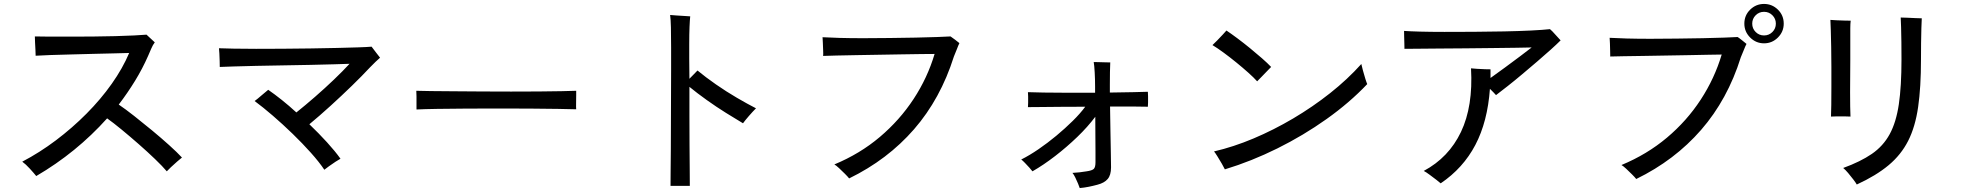

<svg xmlns="http://www.w3.org/2000/svg" viewBox="-20 -886 10040 975"><path d="M164 8Q153 -6 131.5 -29.5Q110 -53 93 -65Q181 -111 264 -173.5Q347 -236 419.5 -309Q492 -382 547.5 -460.5Q603 -539 636 -617Q608 -616 560 -615Q512 -614 455 -612.5Q398 -611 341 -609.5Q284 -608 236.5 -606.5Q189 -605 161 -603Q161 -613 160 -632Q159 -651 158 -670.5Q157 -690 157 -701Q186 -700 233 -700Q280 -700 337 -700Q394 -700 453 -700.5Q512 -701 566 -702.5Q620 -704 661.5 -706Q703 -708 724 -710Q730 -704 745.5 -690Q761 -676 766 -671Q756 -658 748 -639Q740 -620 732 -602Q704 -538 666 -476Q628 -414 583 -355Q617 -332 661.5 -297Q706 -262 752.5 -223.5Q799 -185 839.5 -148.5Q880 -112 904 -86Q896 -80 879.5 -65.5Q863 -51 848 -37Q833 -23 827 -16Q805 -42 767 -78.5Q729 -115 684.5 -154Q640 -193 597.5 -228Q555 -263 524 -285Q368 -111 164 8Z M1627 -24Q1601 -63 1558.5 -110.5Q1516 -158 1466 -206.5Q1416 -255 1365.5 -298.5Q1315 -342 1273 -373Q1287 -383 1308 -401.5Q1329 -420 1342 -430Q1374 -408 1411 -378.5Q1448 -349 1485 -315Q1530 -351 1580 -394.5Q1630 -438 1676 -482Q1722 -526 1755 -562Q1728 -561 1675.5 -559.5Q1623 -558 1555.5 -556.5Q1488 -555 1417 -554Q1346 -553 1280.5 -551.5Q1215 -550 1166 -548.5Q1117 -547 1096 -546Q1096 -556 1095.5 -575.5Q1095 -595 1094 -614Q1093 -633 1092 -641Q1118 -640 1167 -639Q1216 -638 1280 -638Q1344 -638 1415.5 -638.5Q1487 -639 1557.5 -640Q1628 -641 1690.5 -642.5Q1753 -644 1799 -645.5Q1845 -647 1867 -649Q1875 -639 1889 -620Q1903 -601 1910 -593Q1899 -583 1887 -572Q1875 -561 1859 -544Q1819 -501 1767 -450.5Q1715 -400 1659 -349Q1603 -298 1551 -255Q1599 -209 1640.5 -163.5Q1682 -118 1709 -80Q1701 -76 1683.5 -64.5Q1666 -53 1649.5 -41Q1633 -29 1627 -24Z M2095 -330Q2095 -339 2095 -358.5Q2095 -378 2095 -397Q2095 -416 2094 -425Q2119 -424 2169 -423.5Q2219 -423 2285.5 -422.5Q2352 -422 2426.5 -421.5Q2501 -421 2575.5 -421Q2650 -421 2716 -421.5Q2782 -422 2832 -423Q2882 -424 2906 -425Q2906 -422 2906 -416Q2906 -410 2906 -403Q2906 -385 2905.5 -362.5Q2905 -340 2906 -331Q2875 -332 2814 -333Q2753 -334 2674.5 -334.5Q2596 -335 2511 -335Q2426 -335 2345 -334.5Q2264 -334 2198.5 -333Q2133 -332 2095 -330Z M3385 58Q3385 33 3385.5 -14.5Q3386 -62 3386.5 -124Q3387 -186 3387 -256Q3387 -326 3387.5 -397Q3388 -468 3388 -532Q3388 -596 3388 -645Q3388 -703 3387 -746Q3386 -789 3383 -810Q3394 -809 3414 -807.5Q3434 -806 3454 -805Q3474 -804 3485 -803Q3483 -785 3481.5 -749.5Q3480 -714 3480 -660Q3480 -635 3480 -589Q3480 -543 3481 -486Q3492 -497 3503.5 -509Q3515 -521 3522 -528Q3563 -494 3615.5 -457.5Q3668 -421 3722 -389.5Q3776 -358 3819 -336Q3803 -320 3783 -297Q3763 -274 3753 -260Q3716 -282 3667 -312.5Q3618 -343 3569 -378Q3520 -413 3481 -445Q3481 -374 3481 -297Q3481 -220 3481.5 -149Q3482 -78 3482.5 -23.5Q3483 31 3483 58Z M4292 20Q4285 11 4270.5 -3.5Q4256 -18 4241 -32Q4226 -46 4217 -51Q4347 -105 4448 -190.5Q4549 -276 4619.5 -383.5Q4690 -491 4726 -612Q4704 -612 4660.5 -611.5Q4617 -611 4561 -610Q4505 -609 4444.5 -608Q4384 -607 4328 -606Q4272 -605 4227.5 -604Q4183 -603 4160 -602Q4161 -612 4160 -631Q4159 -650 4158.5 -669Q4158 -688 4157 -697Q4189 -695 4243 -693.5Q4297 -692 4363 -692Q4429 -692 4498 -693Q4567 -694 4629 -695Q4691 -696 4738.5 -698Q4786 -700 4807 -701Q4815 -696 4830.5 -684Q4846 -672 4852 -667Q4846 -655 4840 -638.5Q4834 -622 4824 -599Q4756 -384 4621.5 -229.5Q4487 -75 4292 20Z M5463 69Q5461 62 5454.5 46.5Q5448 31 5440.5 15.5Q5433 0 5426 -8Q5443 -9 5462.5 -11Q5482 -13 5498 -16Q5526 -20 5534.5 -28.5Q5543 -37 5543 -62Q5543 -79 5543 -116Q5543 -153 5542.5 -200Q5542 -247 5542 -293Q5504 -242 5450.5 -190.5Q5397 -139 5338 -93.5Q5279 -48 5223 -16Q5218 -23 5207 -35Q5196 -47 5184.5 -59Q5173 -71 5166 -76Q5208 -97 5254 -128.5Q5300 -160 5344.5 -197Q5389 -234 5427.5 -272Q5466 -310 5491 -344Q5427 -344 5367 -343.5Q5307 -343 5262.5 -342.5Q5218 -342 5200 -342Q5201 -349 5201 -364.5Q5201 -380 5201 -396Q5201 -412 5200 -418Q5226 -417 5280 -416Q5334 -415 5403 -415Q5472 -415 5541 -415V-447Q5541 -482 5539 -518.5Q5537 -555 5534 -571Q5540 -571 5557.5 -570.5Q5575 -570 5593 -569.5Q5611 -569 5618 -569Q5617 -553 5616.5 -520Q5616 -487 5616 -458V-416Q5683 -417 5735.5 -418Q5788 -419 5809 -420Q5810 -413 5810 -397Q5810 -381 5810 -365.5Q5810 -350 5809 -344Q5791 -345 5738 -345Q5685 -345 5617 -345Q5618 -282 5619 -219Q5620 -156 5621 -107Q5622 -58 5622 -36Q5622 3 5605 23Q5588 43 5553 52Q5531 58 5508.5 62.5Q5486 67 5463 69Z M6200 -26Q6196 -35 6185 -54Q6174 -73 6162.5 -91.5Q6151 -110 6145 -117Q6244 -140 6346 -183Q6448 -226 6547 -284.5Q6646 -343 6734.5 -413Q6823 -483 6893 -561Q6895 -551 6901 -528.5Q6907 -506 6913.5 -485.5Q6920 -465 6923 -459Q6834 -365 6716.5 -281.5Q6599 -198 6467 -132.5Q6335 -67 6200 -26ZM6364 -473Q6347 -492 6319 -517Q6291 -542 6258.5 -568.5Q6226 -595 6194 -618.5Q6162 -642 6137 -657Q6146 -665 6161 -680.5Q6176 -696 6190 -711Q6204 -726 6208 -731Q6232 -715 6263.5 -691.5Q6295 -668 6327.5 -641.5Q6360 -615 6388.5 -590Q6417 -565 6435 -546Q6428 -539 6414 -524.5Q6400 -510 6386 -495.5Q6372 -481 6364 -473Z M7296 45Q7291 40 7274.5 27.5Q7258 15 7240 1.5Q7222 -12 7210 -18Q7337 -86 7399 -216Q7461 -346 7450 -539Q7460 -538 7480.5 -536.5Q7501 -535 7521.5 -534.5Q7542 -534 7549 -534V-490Q7581 -513 7621.5 -542.5Q7662 -572 7699 -600Q7736 -628 7758 -645Q7733 -644 7680.5 -643.5Q7628 -643 7560 -642Q7492 -641 7420.5 -640.5Q7349 -640 7284 -639.5Q7219 -639 7173 -638.5Q7127 -638 7112 -638Q7112 -647 7111.5 -664.5Q7111 -682 7110.5 -700.5Q7110 -719 7110 -729Q7136 -727 7190 -725.5Q7244 -724 7315 -724Q7386 -724 7464.5 -724.5Q7543 -725 7618 -726.5Q7693 -728 7754 -731Q7815 -734 7851 -738Q7862 -729 7878.5 -710Q7895 -691 7905 -681Q7886 -662 7855 -634Q7824 -606 7786.5 -574Q7749 -542 7710.5 -509.5Q7672 -477 7637 -449.5Q7602 -422 7577 -403Q7572 -409 7563.5 -417.5Q7555 -426 7546 -435Q7534 -268 7472 -150Q7410 -32 7296 45Z M8289 23Q8282 14 8267.5 -0.5Q8253 -15 8238 -29Q8223 -43 8214 -48Q8344 -102 8445 -187Q8546 -272 8616.5 -380Q8687 -488 8723 -609Q8701 -609 8657.5 -608Q8614 -607 8558 -606Q8502 -605 8441.5 -604Q8381 -603 8325 -602Q8269 -601 8224.5 -600.5Q8180 -600 8157 -599Q8157 -609 8156.5 -627.5Q8156 -646 8155.5 -664.5Q8155 -683 8154 -693V-694Q8186 -692 8240 -690.5Q8294 -689 8360 -689Q8426 -689 8495 -690Q8564 -691 8626 -692Q8688 -693 8735.5 -695Q8783 -697 8804 -698Q8812 -693 8827.5 -680.5Q8843 -668 8849 -663Q8843 -652 8836.5 -635Q8830 -618 8820 -595Q8753 -381 8618.5 -226.5Q8484 -72 8289 23ZM8938 -666Q8897 -666 8867.5 -695.5Q8838 -725 8838 -766Q8838 -808 8867.5 -837Q8897 -866 8938 -866Q8979 -866 9008.5 -837Q9038 -808 9038 -766Q9038 -725 9008.5 -695.5Q8979 -666 8938 -666ZM8938 -706Q8963 -706 8980.5 -723.5Q8998 -741 8998 -766Q8998 -791 8980.5 -808.5Q8963 -826 8938 -826Q8913 -826 8895.5 -808.5Q8878 -791 8878 -766Q8878 -741 8895.5 -723.5Q8913 -706 8938 -706Z M9409 51Q9404 42 9391.5 25.5Q9379 9 9365 -7.5Q9351 -24 9340 -33Q9428 -65 9485.5 -104.5Q9543 -144 9576 -204.5Q9609 -265 9622.5 -356.5Q9636 -448 9636 -584Q9636 -629 9635.5 -671.5Q9635 -714 9634 -747.5Q9633 -781 9632 -797Q9644 -797 9665.5 -796Q9687 -795 9708 -794Q9729 -793 9739 -793Q9738 -777 9737 -743Q9736 -709 9735.5 -667.5Q9735 -626 9735 -584Q9735 -443 9720.5 -342.5Q9706 -242 9670 -171Q9634 -100 9570.5 -47Q9507 6 9409 51ZM9278 -294Q9279 -314 9279.5 -353.5Q9280 -393 9280 -443Q9280 -493 9280 -546Q9280 -599 9279 -647.5Q9278 -696 9277 -732.5Q9276 -769 9275 -785Q9285 -784 9306 -783Q9327 -782 9348 -781.5Q9369 -781 9378 -781Q9376 -764 9376 -743Q9376 -722 9376 -695Q9376 -688 9376 -680Q9376 -672 9376 -664Q9376 -649 9376 -628Q9376 -607 9376 -582Q9376 -544 9375.5 -501.5Q9375 -459 9375 -418Q9375 -377 9375.5 -344.5Q9376 -312 9377 -294Q9366 -295 9346.5 -295Q9327 -295 9308 -295Q9289 -295 9278 -294Z"/></svg>

Font: Zen Kaku Gothic Antique Medium
Style: Regular
Weight: 500
Designer: Yoshimichi Ohira
Foundry: Positype
Version: Version 1.002